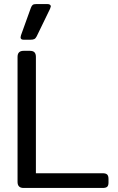

<svg xmlns="http://www.w3.org/2000/svg" viewBox="-20 -932 585 952"><path d="M82 -747Q82 -749 84 -757L133 -893Q137 -904 142.5 -908Q148 -912 162 -912H213Q232 -912 232 -900Q232 -898 228 -888L162 -752Q157 -742 150.5 -738.5Q144 -735 131 -735H97Q82 -735 82 -747ZM67 -30V-650Q67 -680 97 -680H128Q144 -680 151 -672.5Q158 -665 158 -650V-73H489Q505 -73 511.5 -66.5Q518 -60 518 -44V-27Q518 -12 511.5 -6Q505 0 489 0H97Q67 0 67 -30Z"/></svg>

Font: Mitr Light
Style: Regular
Weight: 300
Designer: Thanarat Vachiruckul
Foundry: Cadson Demak
Version: Version 1.003